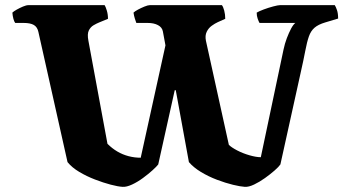

<svg xmlns="http://www.w3.org/2000/svg" viewBox="-20 -724 1352 745"><path d="M456 1Q438 0 409.5 -7.5Q381 -15 348.5 -27.5Q316 -40 287.5 -57Q259 -74 242 -95L129 -600Q125 -619 111.5 -627Q98 -635 72 -635H39Q35 -640 32 -651Q29 -662 28 -675Q33 -680 44.5 -686.5Q56 -693 69 -698.5Q82 -704 90 -704H386Q390 -698 394.5 -683Q399 -668 399 -651L365 -637Q355 -633 343 -626Q331 -619 324.5 -605.5Q318 -592 323 -566L397 -166Q415 -148 435.5 -136Q456 -124 479 -118Q502 -112 526 -112L622 -548L612 -602Q609 -618 593 -626.5Q577 -635 553 -635H509Q507 -640 503.5 -651Q500 -662 498 -675Q503 -680 515 -686.5Q527 -693 540.5 -698.5Q554 -704 561 -704H841Q846 -698 850 -683Q854 -668 854 -651L825 -638Q814 -633 801.5 -624Q789 -615 782 -600.5Q775 -586 779 -566L868 -162Q878 -152 900 -140.5Q922 -129 948 -121.5Q974 -114 992 -114L1080 -531Q1085 -555 1093 -576Q1101 -597 1109.5 -613Q1118 -629 1126 -635H987Q984 -640 980 -651Q976 -662 976 -675Q984 -680 1002.5 -687Q1021 -694 1040 -699Q1059 -704 1066 -704H1279Q1283 -698 1287.5 -685Q1292 -672 1292 -652L1242 -637Q1215 -629 1200.5 -616.5Q1186 -604 1178.5 -582.5Q1171 -561 1164.5 -526.5Q1158 -492 1146 -439L1068 -86Q1062 -77 1045.5 -62.5Q1029 -48 1008 -33Q987 -18 966 -8Q945 2 930 1Q913 0 884 -7Q855 -14 822 -26.5Q789 -39 760 -56.5Q731 -74 713 -95L662 -374H658L594 -86Q588 -78 572 -63.5Q556 -49 535 -33.5Q514 -18 492.5 -8Q471 2 456 1Z"/></svg>

Font: Texturina Medium 12pt Black
Style: Regular
Weight: 900
Version: Version 1.002